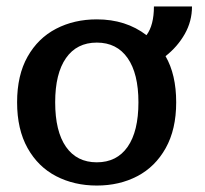

<svg xmlns="http://www.w3.org/2000/svg" viewBox="-20 -561 634 595"><path d="M33 -244Q33 -328 65.5 -385.5Q98 -443 154 -472Q210 -501 280 -501Q370 -501 434 -452Q457 -483 457 -541H575Q575 -495 552.5 -455.5Q530 -416 493 -387Q526 -330 526 -244Q526 -160 493.5 -102Q461 -44 405.5 -15Q350 14 280 14Q210 14 154 -15Q98 -44 65.5 -102Q33 -160 33 -244ZM409 -244Q409 -333 375.5 -381Q342 -429 280 -429Q218 -429 184.5 -381Q151 -333 151 -244Q151 -154 184.5 -106Q218 -58 280 -58Q342 -58 375.5 -106Q409 -154 409 -244Z"/></svg>

Font: Maitree SemiBold
Style: Regular
Weight: 600
Designer: CadsonDemak Team
Foundry: CadsonDemak
Version: Version 1.001